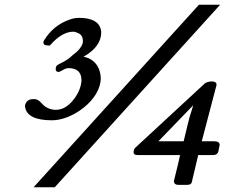

<svg xmlns="http://www.w3.org/2000/svg" viewBox="-20 -750 944 806"><path d="M815 -730 121 36H210L904 -730ZM403 -422C401 -473 372 -504 331 -512C380 -540 405 -574 405 -615C402 -658 365 -675 313 -675C300 -675 286 -673 273 -668C226 -652 190 -622 164 -579L163 -577V-575C160 -564 167 -559 184 -559H189L192 -562C225 -599 257 -617 288 -617C296 -617 303 -613 310 -610C320 -606 328 -595 328 -577C328 -564 320 -550 304 -534C301 -532 294 -526 282 -516C272 -505 255 -494 232 -483C225 -479 214 -476 214 -462C213 -453 217 -448 226 -448C229 -448 235 -451 244 -456C252 -461 260 -464 268 -464C303 -464 322 -447 322 -413C321 -366 280 -307 239 -293C208 -283 181 -293 164 -307C154 -316 143 -334 124 -334C102 -335 89 -326 85 -307V-303C90 -264 128 -245 199 -245C283 -245 403 -330 403 -422ZM710 12C711 21 717 26 728 26H767C778 26 785 21 786 11L812 -99H875C886 -99 894 -104 897 -115V-116L902 -141V-142C902 -152 894 -157 879 -157H827L889 -393V-394C889 -416 850 -408 840 -400L547 -129C543 -124 541 -119 541 -112C540 -103 546 -99 559 -99H736C733 -83 724 -47 710 10ZM751 -157H645L791 -308C790 -305 789 -300 787 -294C772 -251 764 -209 751 -157Z"/></svg>

Font: fbb
Style: Bold Italic
Weight: 700
Italic angle: -12°
Designer: David J. Perry, Michael Sharpe
Version: Version 0.991